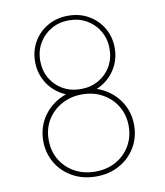

<svg xmlns="http://www.w3.org/2000/svg" viewBox="-92 -916 863 1007"><g transform="rotate(-10 339.0 -412.0)"><path d="M339 16Q410 16 464.5 -14.8Q519 -45.5 550 -98Q581 -150.5 581 -215.5Q581 -291.5 537.8 -350.8Q494.5 -410 421 -436Q480.5 -461 515.8 -513.5Q551 -566 551 -631.5Q551 -690 523.5 -737.2Q496 -784.5 448.2 -812.2Q400.5 -840 339 -840Q277.5 -840 229.5 -812.2Q181.5 -784.5 154.2 -737.2Q127 -690 127 -631.5Q127 -566 162.2 -513.5Q197.5 -461 257 -436Q183.5 -410 140.2 -350.8Q97 -291.5 97 -215.5Q97 -150.5 128 -98Q159 -45.5 213.8 -14.8Q268.5 16 339 16ZM339 -449.5Q286 -449.5 244.2 -473.2Q202.5 -497 178.5 -538.2Q154.5 -579.5 154.5 -632Q154.5 -684.5 178.8 -726Q203 -767.5 244.8 -791.5Q286.5 -815.5 339 -815.5Q392 -815.5 433.5 -791.5Q475 -767.5 499.2 -726Q523.5 -684.5 523.5 -632Q523.5 -579.5 499.5 -538.2Q475.5 -497 433.8 -473.2Q392 -449.5 339 -449.5ZM339 -10Q277 -10 228.8 -37Q180.5 -64 153.2 -110.5Q126 -157 126 -215.5Q126 -275.5 154.2 -321.8Q182.5 -368 230.8 -394.5Q279 -421 339 -421Q400 -421 448.2 -394.2Q496.5 -367.5 524.2 -321Q552 -274.5 552 -215Q552 -157 524.8 -110.5Q497.5 -64 449.5 -37Q401.5 -10 339 -10Z"/></g></svg>

Font: Spartan Thin
Style: Regular
Weight: 100
Designer: Matt Bailey, Mirko Velimirovic
Foundry: Matt Bailey
Version: Version 1.003; ttfautohint (v1.8.3)